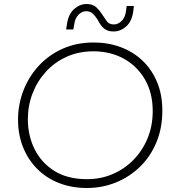

<svg xmlns="http://www.w3.org/2000/svg" viewBox="-20 -925 871 958"><path d="M414 13Q336 13 272.5 -12.5Q209 -38 164 -84Q119 -130 94.5 -192Q70 -254 70 -327Q70 -405 97.5 -475Q125 -545 175 -598.5Q225 -652 294 -682.5Q363 -713 448 -713Q519 -713 581.5 -690Q644 -667 690.5 -623Q737 -579 763.5 -516Q790 -453 790 -373Q790 -286 760.5 -215Q731 -144 678.5 -93Q626 -42 558 -14.5Q490 13 414 13ZM415 -31Q484 -31 543.5 -57Q603 -83 647.5 -129Q692 -175 717 -236.5Q742 -298 742 -371Q742 -461 703.5 -528Q665 -595 598 -632Q531 -669 446 -669Q373 -669 313 -642Q253 -615 209.5 -567.5Q166 -520 142.5 -459Q119 -398 119 -330Q119 -249 152.5 -181Q186 -113 251.5 -72Q317 -31 415 -31ZM547 -768Q523 -768 508 -777Q493 -786 483.5 -799.5Q474 -813 467 -827Q457 -843 444 -856Q431 -869 409 -869Q389 -869 371.5 -851.5Q354 -834 350 -801L346 -778H310L314 -804Q321 -854 349.5 -879.5Q378 -905 412 -905Q443 -905 460.5 -888.5Q478 -872 489 -854Q502 -835 513 -819Q524 -803 549 -803Q569 -803 587 -820.5Q605 -838 609 -872L612 -895H648L645 -869Q638 -818 609.5 -793Q581 -768 547 -768Z"/></svg>

Font: MuseoModerno ExtraLight
Style: Italic
Weight: 250
Italic angle: -9°
Designer: Pablo Cosgaya, Héctor Gatti, Marcela Romero, and the Authors of The MuseoModerno Project.
Foundry: Omnibus-Type Team
Version: Version 1.003